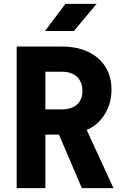

<svg xmlns="http://www.w3.org/2000/svg" viewBox="-20 -970 640 990"><path d="M212 -810H361L478 -950H317ZM66 0H214V-276H284L402 0H565L427 -300C505 -333 555 -413 555 -508C555 -644 455 -730 300 -730H66ZM214 -406V-600H300C366 -600 405 -563 405 -501C405 -441 366 -406 300 -406Z"/></svg>

Font: JetBrains Mono ExtraBold
Style: Regular
Weight: 800
Monospace: yes
Designer: Philipp Nurullin, Konstantin Bulenkov
Foundry: JetBrains
Version: Version 2.305